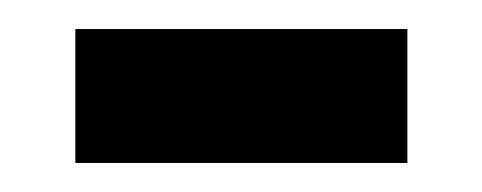

<svg xmlns="http://www.w3.org/2000/svg" viewBox="-20 -650 334 133"><path d="M32.2 -537.1V-629.9H262.2V-537.1Z"/></svg>

Font: Open Sans Condensed SemiBold
Style: Regular
Weight: 600
Width: 3
Designer: Monotype Design Team
Foundry: Monotype Imaging Inc.
Version: Version 3.000; ttfautohint (v1.8.4)